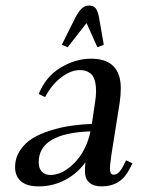

<svg xmlns="http://www.w3.org/2000/svg" viewBox="-20 -663 515 690"><path d="M34.2 -62Q34.2 -95.2 52 -122.3Q69.8 -149.4 97.7 -166.3Q125.5 -183.1 163.1 -194.6Q200.7 -206.1 236.6 -211.2Q272.5 -216.3 310.1 -217.8L320.8 -290Q325.2 -315.4 325.2 -334Q325.2 -358.9 320.1 -375.2Q314.9 -391.6 305.4 -398.9Q295.9 -406.2 287.1 -408.7Q278.3 -411.1 266.1 -411.1Q234.9 -411.1 200.2 -385Q165.5 -358.9 142.1 -314L119.1 -325.2Q145 -388.7 198.5 -420.4Q252 -452.1 307.1 -452.1Q414.1 -452.1 414.1 -345.2Q414.1 -320.3 410.2 -294.9L379.9 -104Q375 -68.8 375 -58.1Q375 -35.2 388.2 -35.2Q406.7 -35.2 421.9 -64.9L433.1 -86.9L456.1 -76.2L444.8 -54.2Q413.6 6.8 345.2 6.8Q316.4 6.8 300.8 -7.1Q285.2 -21 285.2 -47.9Q285.2 -60.5 287.1 -80.1Q257.8 -39.1 213.6 -16.1Q169.4 6.8 120.1 6.8Q75.7 6.8 54.9 -12Q34.2 -30.8 34.2 -62ZM119.1 -80.1Q119.1 -57.1 130.9 -45.7Q142.6 -34.2 161.1 -34.2Q204.6 -34.2 247.3 -77.4Q290 -120.6 305.2 -190.9Q119.1 -184.6 119.1 -80.1ZM202.1 -502 248 -594.2Q261.7 -621.6 273.4 -632.3Q285.2 -643.1 300.8 -643.1Q316.4 -643.1 324.5 -632.3Q332.5 -621.6 336.9 -594.2L353 -502L330.1 -493.2L291 -580.1L223.1 -493.2Z"/></svg>

Font: Dihjauti
Style: Bold Italic
Weight: 700
Italic angle: -9°
Designer: T. Christopher White
Version: Version 3.0.0